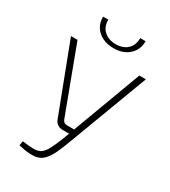

<svg xmlns="http://www.w3.org/2000/svg" viewBox="-212 -981 968 1092"><g transform="rotate(30 272.0 -435.0)"><path d="M524 -690 326 -163Q311 -123 294 -85Q277 -47 253 -22Q229 3 192 6Q178 7 159.5 6Q141 5 122.5 1.5Q104 -2 89 -6L94 -35Q142 -28 171.5 -28.5Q201 -29 218.5 -43Q236 -57 251 -86Q266 -115 286 -166L305 -216L310 -230L481 -690ZM75 -690 236 -260Q244 -239 265 -239H322L317 -204H257Q238 -204 223.5 -214Q209 -224 203 -242L32 -690ZM379 -877H414Q415 -841 398 -812.5Q381 -784 350 -767.5Q319 -751 275 -751Q232 -751 200 -767.5Q168 -784 151 -812.5Q134 -841 135 -877H169Q169 -830 198.5 -803.5Q228 -777 275 -777Q322 -777 350.5 -803.5Q379 -830 379 -877Z"/></g></svg>

Font: Exo 2 ExtraLight
Style: Regular
Weight: 250
Designer: Natanael Gama
Foundry: Natanael Gama
Version: Version 2.010